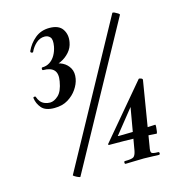

<svg xmlns="http://www.w3.org/2000/svg" viewBox="-98 -720 746 810"><g transform="rotate(-15 275.0 -314.5)"><path d="M161 -474 162 -484Q187 -484 206.5 -474Q226 -464 236.5 -445Q247 -426 242 -399Q238 -377 223 -355Q208 -333 183.5 -318Q159 -303 124 -303Q85 -303 68.5 -322.5Q52 -342 49 -366Q48 -370 53.5 -371Q59 -372 60 -368Q64 -356 71 -347.5Q78 -339 89 -334.5Q100 -330 112 -330Q130 -330 148.5 -347Q167 -364 174 -406Q180 -439 166 -454.5Q152 -470 119 -470Q115 -470 115 -476Q115 -482 119 -482Q137 -482 151.5 -491.5Q166 -501 175.5 -517.5Q185 -534 189 -555Q194 -584 185 -594.5Q176 -605 161 -605Q140 -605 123.5 -590Q107 -575 98 -555Q97 -552 91.5 -553.5Q86 -555 87 -561Q101 -592 127 -613.5Q153 -635 190 -635Q231 -635 247 -611Q263 -587 257 -555Q253 -531 237 -513Q221 -495 200 -485Q179 -475 161 -474ZM154 6Q153 7 145.5 4Q138 1 131 -3.5Q124 -8 125 -9L463 -627Q465 -630 472.5 -626.5Q480 -623 487 -618.5Q494 -614 492 -611ZM353 2Q349 2 349 -4Q349 -10 353 -10Q382 -10 390.5 -15.5Q399 -21 403 -41L436 -231L465 -262L353 -122Q349 -119 355 -119Q387 -119 413 -120Q439 -121 464 -122.5Q489 -124 516 -125Q518 -125 517.5 -115.5Q517 -106 515.5 -96.5Q514 -87 512 -87Q473 -90 424 -91.5Q375 -93 305 -93Q304 -93 303 -95Q302 -97 304 -99L498 -329Q500 -332 508 -329Q516 -326 515 -321L469 -41Q465 -22 469 -16Q473 -10 498 -10Q503 -10 503 -4Q503 2 498 2Q483 2 468 1Q453 0 433 0Q410 0 390 1Q370 2 353 2Z"/></g></svg>

Font: Cormorant Light
Style: Italic
Weight: 300
Italic angle: -10°
Designer: Christian Thalmann (Catharsis Fonts)
Foundry: Catharsis Fonts
Version: Version 4.000